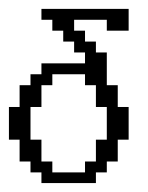

<svg xmlns="http://www.w3.org/2000/svg" viewBox="-20 -410 332 430"><path d="M170.4 -23.9V-48.3H194.8V-97.2H219.2V-170.4H194.8V-219.2H170.4V-243.7H97.2V-219.2H72.8V-170.4H48.3V-97.2H72.8V-48.3H97.2V-23.9ZM72.8 0V-23.9H48.3V-48.3H23.9V-97.2H0V-170.4H23.9V-219.2H48.3V-243.7H72.8V-268.1H170.4V-292.5H146V-316.9H121.6V-341.3H97.2V-365.7H72.8V-390.1H268.1V-341.3H219.2V-365.7H146V-341.3H170.4V-316.9H194.8V-292.5H219.2V-219.2H243.7V-170.4H268.1V-97.2H243.7V-48.3H219.2V-23.9H194.8V0Z"/></svg>

Font: FS Mondwest Regular
Style: Regular
Weight: 400
Designer: NZWStudios2024
Foundry: https://fontstruct.com
Version: Version 1.0